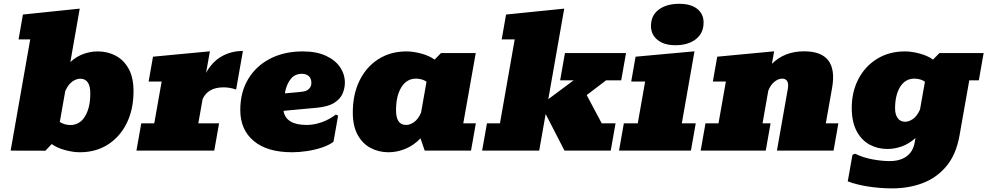

<svg xmlns="http://www.w3.org/2000/svg" viewBox="-20 -808 5297 1030"><path d="M408.2 8.8Q372.6 8.8 329.6 -2.7Q286.6 -14.2 257.3 -35.2L223.6 0.5L37.1 0L142.1 -596.7H79.6L103 -730L407.7 -761.7L357.4 -475.1Q389.6 -504.9 427.7 -518.6Q465.8 -532.2 504.9 -532.2Q557.6 -532.2 601.1 -509Q644.5 -485.8 670.4 -438.7Q696.3 -391.6 696.3 -318.8Q696.3 -221.2 659.9 -147.5Q623.5 -73.7 558.8 -32.5Q494.1 8.8 408.2 8.8ZM356.9 -137.2Q407.7 -137.2 436 -183.6Q464.4 -230 464.4 -307.1Q464.4 -385.7 410.2 -385.7Q389.2 -385.7 367.4 -370.1Q345.7 -354.5 330.1 -319.8L300.8 -153.8Q312 -146 327.4 -141.6Q342.8 -137.2 356.9 -137.2Z M711.9 0 737.8 -146.5H807.6L847.2 -370.6H777.3L800.8 -503.9L1106 -532.7L1085.4 -417Q1117.7 -476.1 1168.9 -505.4Q1220.2 -534.7 1283.2 -534.7L1246.6 -327.6Q1213.9 -339.4 1179.2 -339.4Q1095.2 -339.4 1066.9 -276.4L1043.9 -146.5H1155.3L1129.4 0Z M1547.4 8.8Q1413.1 8.8 1341.1 -51.8Q1269 -112.3 1269 -217.8Q1269 -313.5 1311.5 -384Q1354 -454.6 1429.4 -493.4Q1504.9 -532.2 1604.5 -532.2Q1677.7 -532.2 1728 -509Q1778.3 -485.8 1804.2 -447.8Q1830.1 -409.7 1830.1 -364.3Q1830.1 -335.9 1818.4 -307.1Q1806.6 -278.3 1774.2 -257.1Q1741.7 -235.8 1679.7 -230L1501 -213.4Q1513.2 -137.7 1625.5 -137.7Q1664.1 -137.7 1704.8 -151.9Q1745.6 -166 1781.7 -193.4L1793.9 -187.5L1769 -47.4Q1745.1 -29.3 1707.3 -16.6Q1669.4 -3.9 1627.2 2.4Q1585 8.8 1547.4 8.8ZM1509.8 -315.9 1508.8 -307.1 1596.2 -315.4Q1625 -317.9 1637.7 -331.3Q1650.4 -344.7 1650.4 -362.3Q1650.4 -388.2 1636 -400.1Q1621.6 -412.1 1600.1 -412.1Q1562.5 -412.1 1540.3 -385Q1518.1 -357.9 1509.8 -315.9Z M2064 8.8Q2011.7 8.8 1968 -14.4Q1924.3 -37.6 1898.4 -85Q1872.6 -132.3 1872.6 -204.6Q1872.6 -302.2 1908.9 -376Q1945.3 -449.7 2010.3 -491Q2075.2 -532.2 2160.6 -532.2Q2196.8 -532.2 2239.5 -520.8Q2282.2 -509.3 2311.5 -488.3L2345.7 -523.4H2532.2L2465.3 -146.5H2532.7L2506.8 0H2258.3L2235.8 -65.9Q2199.2 -27.8 2154.5 -9.5Q2109.9 8.8 2064 8.8ZM2158.7 -137.7Q2179.7 -137.7 2201.7 -153.3Q2223.6 -168.9 2238.8 -203.6L2268.1 -369.6Q2257.3 -377.9 2241.7 -382.1Q2226.1 -386.2 2211.9 -386.2Q2161.6 -386.2 2133.1 -339.8Q2104.5 -293.5 2104.5 -216.3Q2104.5 -137.7 2158.7 -137.7Z M2566.4 0 2592.3 -146.5H2662.1L2741.2 -596.7H2671.4L2694.8 -730L3006.8 -761.7L2921.4 -275.9L3057.1 -377H2984.9L3010.7 -523.4H3338.4L3312.5 -377H3231.4L3127.4 -297.9L3208 -146.5H3282.2L3256.3 0H3008.3L2907.2 -196.3L2872.6 0Z M3300.8 0 3326.7 -146.5H3401.4L3440.9 -370.6H3366.2L3389.6 -503.9L3705.6 -532.7L3637.7 -146.5H3712.4L3686.5 0ZM3603 -565.4Q3542.5 -565.4 3507.3 -594Q3472.2 -622.6 3472.2 -668.5Q3472.2 -725.1 3513.7 -756.3Q3555.2 -787.6 3623.5 -787.6Q3686 -787.6 3720.2 -760.5Q3754.4 -733.4 3754.4 -687Q3754.4 -629.9 3712.9 -597.7Q3671.4 -565.4 3603 -565.4Z M3738.8 0 3764.6 -146.5H3834.5L3874 -370.6H3804.2L3827.6 -503.9L4132.8 -532.7L4121.1 -465.8Q4188.5 -532.7 4293.5 -532.7Q4478.5 -532.7 4443.8 -336.4L4410.2 -146.5H4477.5L4451.7 0H4147.9L4206.1 -330.1Q4211.4 -358.9 4202.9 -372.6Q4194.3 -386.2 4176.8 -386.2Q4155.8 -386.2 4135.3 -370.1Q4114.7 -354 4101.6 -321.8L4070.8 -146.5H4113.8L4087.9 0Z M4763.7 202.6Q4698.2 202.1 4637.2 192.6Q4576.2 183.1 4527.8 165L4553.2 22.5L4567.4 16.6Q4609.9 37.6 4660.6 46.9Q4711.4 56.2 4752.4 56.2Q4808.6 56.2 4843.5 30.8Q4878.4 5.4 4887.2 -44.9L4891.1 -67.4Q4856.4 -36.6 4818.1 -22.7Q4779.8 -8.8 4740.7 -8.8Q4688.5 -8.8 4645.5 -32Q4602.5 -55.2 4576.7 -102.5Q4550.8 -149.9 4549.3 -222.2Q4547.9 -311 4583.5 -381.1Q4619.1 -451.2 4684.1 -491.7Q4749 -532.2 4834.5 -532.2Q4870.6 -532.2 4913.3 -520.8Q4956.1 -509.3 4985.4 -488.3L5019.5 -523.4H5256.8L5231 -377H5179.7L5127.4 -81.1Q5109.4 21 5056.9 83.7Q5004.4 146.5 4928.5 174.8Q4852.5 203.1 4763.7 202.6ZM4835.4 -154.8Q4856.4 -154.8 4878.4 -170.4Q4900.4 -186 4915.5 -220.7L4941.9 -369.6Q4931.2 -377.9 4915.5 -382.1Q4899.9 -386.2 4885.7 -386.2Q4836.4 -386.2 4809.1 -342.3Q4781.7 -298.3 4781.7 -226.1Q4781.7 -193.4 4795.9 -174.1Q4810.1 -154.8 4835.4 -154.8Z"/></svg>

Font: Bevan
Style: Italic
Weight: 400
Italic angle: -10°
Designer: Vernon Adams
Foundry: Vernon Adams
Version: Version 2.100; ttfautohint (v1.8.3)